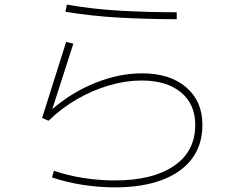

<svg xmlns="http://www.w3.org/2000/svg" viewBox="-20 -769 1040 830"><path d="M744 -686Q624 -686 501.5 -692.5Q379 -699 263 -718L269 -749Q383 -729 503.5 -722.5Q624 -716 744 -716ZM477 41Q407 41 337 30Q267 19 205 -2L213 -31Q273 -10 341.5 0.5Q410 11 477 11Q639 11 731.5 -51.5Q824 -114 824 -229Q824 -319 762 -370Q700 -421 592 -421Q524 -421 452 -400Q380 -379 312.5 -340Q245 -301 190 -247L162 -259L266 -588L297 -580L206 -297Q290 -370 392.5 -411Q495 -452 594 -452Q714 -452 784.5 -392Q855 -332 855 -229Q855 -143 809.5 -82.5Q764 -22 679 9.5Q594 41 477 41Z"/></svg>

Font: Murecho ExtraLight
Style: Regular
Weight: 200
Designer: Neil Summerour
Foundry: Positype
Version: Version 1.010; ttfautohint (v1.8.3)